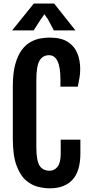

<svg xmlns="http://www.w3.org/2000/svg" viewBox="-20 -1053 493 1081"><path d="M259.8 7.3Q229.5 7.3 193.6 -1.5Q157.7 -10.3 125.5 -38.1Q93.3 -65.9 72.8 -121.8Q52.2 -177.7 52.2 -271.5V-566.9Q52.2 -642.1 66.2 -692.1Q80.1 -742.2 102.8 -772.2Q125.5 -802.2 153.1 -817.1Q180.7 -832 208.3 -836.7Q235.8 -841.3 259.3 -841.3Q323.7 -841.3 361.3 -817.4Q398.9 -793.5 415.3 -753.2Q431.6 -712.9 431.6 -664.6Q431.6 -637.7 427.5 -615Q423.3 -592.3 418 -564.9H320.3V-605Q320.3 -742.2 255.9 -742.2Q221.2 -742.2 202.9 -712.2Q184.6 -682.1 184.6 -602.1V-226.1Q184.6 -148.4 202.9 -120.1Q221.2 -91.8 259.8 -91.8Q286.6 -91.8 304.2 -114.5Q321.8 -137.2 321.8 -187.5V-266.6H432.6V-189.5Q432.6 -89.4 388.2 -41Q343.8 7.3 259.8 7.3ZM249.5 -945.3 230 -972.7 210.4 -945.3 169.4 -881.8H48.3L170.4 -1033.2H284.7L404.8 -881.8H283.2Z"/></svg>

Font: Fjalla One
Style: Regular
Weight: 400
Designer: Irina Smirnova, Eben Sorkin
Foundry: Sorkin Type
Version: Version 1.002; ttfautohint (v1.8.4.7-5d5b);gftools[0.9.25]